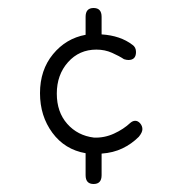

<svg xmlns="http://www.w3.org/2000/svg" viewBox="-20 -440 440 480"><path d="M214 -420Q234 -420 234 -398V-354Q281 -351 311 -328Q320 -322 320 -310Q320 -290 301 -290Q299 -290 296 -290.5Q293 -291 290 -292Q278 -300 260 -308Q242 -316 221 -316Q178 -316 150 -284.5Q122 -253 122 -206Q122 -160 148 -130.5Q174 -101 215 -96Q241 -95 265 -106Q289 -117 306 -133Q312 -138 318 -138Q325 -138 330.5 -131.5Q336 -125 336 -117Q336 -109 327 -98Q309 -80 286 -69Q263 -58 234 -56V-2Q234 20 214 20Q194 20 194 -2V-57Q142 -66 111 -108Q80 -150 80 -207Q80 -265 112.5 -304.5Q145 -344 194 -353V-398Q194 -420 214 -420Z"/></svg>

Font: Dongle Light
Style: Regular
Weight: 300
Designer: Yanghee Ryu
Foundry: Yanghee Ryu
Version: Version 2.000